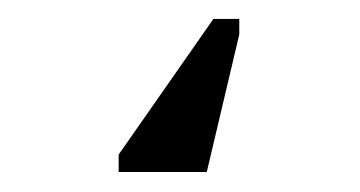

<svg xmlns="http://www.w3.org/2000/svg" viewBox="-20 38 373 199"><path d="M228 57.6V73.7L194.3 216.3H103V198.2L201.2 57.6Z"/></svg>

Font: Liberation Serif
Style: Regular
Weight: 400
Designer: Steve Matteson
Foundry: Ascender Corporation
Version: Version 2.1.5